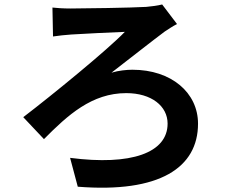

<svg xmlns="http://www.w3.org/2000/svg" viewBox="-20 -789 1040 867"><path d="M216.8 -754.9 219.4 -624.3C241.5 -627.9 277.1 -631.4 302.3 -633.2C350.4 -636.2 489.5 -643.4 543.7 -645.1C464.9 -563.5 218.2 -361.7 85 -259.9L178.5 -160.8C286.4 -269.7 394.7 -368.5 550.2 -368.5C664.3 -368.5 736.8 -309.6 736.8 -230.9C736.8 -98.9 572.9 -40.3 296.5 -76.2L331.2 54.1C701.4 83.5 874.2 -32.4 874.2 -230.5C874.2 -370.3 754 -474.1 577.9 -474.1C552.6 -474.1 515.7 -470.6 483.4 -460.8C569.7 -527.3 666.4 -603.8 723.9 -646.6C737.9 -655.7 760.6 -671.1 779.3 -680.5L712.3 -768.8C693.5 -764 663 -759.7 640.3 -757.9C574.8 -753.9 351.8 -750.6 298.2 -750.6C264.7 -750.6 233.5 -752.9 216.8 -754.9Z"/></svg>

Font: Source Han Sans JP VF
Style: Regular
Weight: 250
Designer: Ryoko NISHIZUKA 西塚涼子 (kana, bopomofo & ideographs); Paul D. Hunt (Latin, Greek & Cyrillic); Sandoll Communications 산돌커뮤니
Foundry: Adobe
Version: Version 2.004;hotconv 1.0.118;makeotfexe 2.5.65603